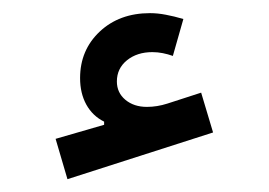

<svg xmlns="http://www.w3.org/2000/svg" viewBox="-20 -746 417 298"><path d="M264.6 -716.5Q250.4 -720.7 237.5 -723.1Q224.6 -725.6 212.8 -725.6Q165.3 -725.6 134.8 -697Q104.3 -668.3 104.3 -624.8Q104.3 -601.2 114 -583.6Q123.8 -566 141.6 -557.2V-552.3L66.3 -530.5L84.7 -467.9L310.7 -540.4L292.2 -602.2L239.7 -585.2Q223.8 -580.1 208 -580.1Q187.8 -580.1 174.6 -591.1Q161.4 -602.1 161.4 -619.6Q161.4 -639.7 177 -652.4Q192.7 -665.1 216.5 -665.1Q224.7 -665.1 232.7 -663.5Q240.7 -661.9 248.3 -659.2Z"/></svg>

Font: Estedad VF
Style: Regular
Weight: 100
Designer: Amin Abedi
Version: Version 7.3